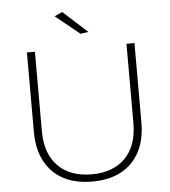

<svg xmlns="http://www.w3.org/2000/svg" viewBox="-59 -948 890 1005"><g transform="rotate(-5 385.5 -445.0)"><path d="M145 -282Q145 -164 208.5 -99Q272 -34 386 -34Q499 -34 562.5 -99Q626 -164 626 -282V-699H668V-282Q668 -192 634.5 -128Q601 -64 538 -30Q475 4 386 4Q296 4 233 -30Q170 -64 136.5 -128Q103 -192 103 -282V-699H145ZM305 -894 433 -778 391 -772 264 -875Z"/></g></svg>

Font: Alexandria ExtraLight
Style: Regular
Weight: 250
Designer: Mohamed Gaber
Foundry: Kief Type Foundry
Version: Version 5.100